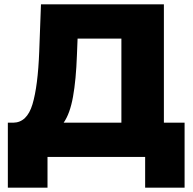

<svg xmlns="http://www.w3.org/2000/svg" viewBox="-20 -720 887 881"><path d="M16 -157H41Q104 -158 129 -241.5Q154 -325 160 -484L168 -700H732V-157H827V141H646V0H198V141H16ZM537 -157V-543H336L333 -467Q329 -354 315 -276Q301 -198 272 -157Z"/></svg>

Font: Chess Sans ExtraBold
Style: Regular
Weight: 800
Designer: Wolf Bōese
Foundry: Wolf Bōese
Version: Version 7.223